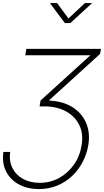

<svg xmlns="http://www.w3.org/2000/svg" viewBox="-20 -1056 701 1291"><path d="M2.9 -34.2H48.3Q40 26.4 63.5 73.5Q86.9 120.6 135 147Q183.1 173.3 246.6 173.3Q317.4 173.3 377 140.9Q436.5 108.4 476.8 51.3Q517.1 -5.9 528.8 -79.1Q541.5 -154.3 514.4 -212.4Q487.3 -270.5 428.7 -304.4Q370.1 -338.4 286.6 -340.8H246.1L252.9 -380.4L596.2 -691.9L594.2 -684.6H149.9L157.2 -727.5H658.7L652.8 -693.4L312 -383.3L311.5 -379.4Q403.8 -375.5 467.3 -335.4Q530.8 -295.4 559.1 -229.2Q587.4 -163.1 573.7 -79.6Q563.5 -19.5 535.4 33.9Q507.3 87.4 463.9 128.2Q420.4 168.9 364.3 192.1Q308.1 215.3 241.7 215.3Q164.6 215.3 106.7 183.8Q48.8 152.3 20.5 95.9Q-7.8 39.6 2.9 -34.2ZM363.8 -1035.6 440.4 -932.1 551.3 -1035.6H598.6L598.1 -1034.2L453.1 -900.9H416L316.4 -1034.2L316.9 -1035.6Z"/></svg>

Font: Inter 24pt ExtraLight
Style: Italic
Weight: 250
Italic angle: -9.3988°
Version: Version 4.001;git-66647c0bb